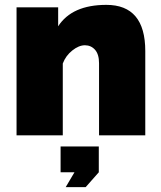

<svg xmlns="http://www.w3.org/2000/svg" viewBox="-20 -556 661 789"><path d="M577 0H387V-296Q387 -333 370.5 -351.5Q354 -370 329 -370Q304 -370 277 -348.5Q250 -327 238 -295V0H48V-526H219V-448Q276 -536 417 -536Q577 -536 577 -346ZM250 213 286 152H229V46H386V152L332 213Z"/></svg>

Font: Raleway-v4020 Black
Style: Regular
Weight: 900
Designer: Matt McInerney, Pablo Impallari, Rodrigo Fuenzalida
Foundry: Matt McInerney, Pablo Impallari, Rodrigo Fuenzalida
Version: Version 4.020;PS 004.020;hotconv 1.0.88;makeotf.lib2.5.64775